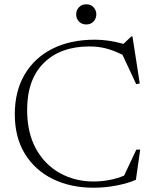

<svg xmlns="http://www.w3.org/2000/svg" viewBox="-20 -865 716 895"><path d="M416 -19Q452.5 -19 489 -25.8Q525.5 -32.5 558.5 -46.5L615.5 -167.5H633.5L613.5 -27Q578 -11 524.8 -0.5Q471.5 10 415.5 10Q310 10 227 -30.2Q144 -70.5 96.5 -147.2Q49 -224 49 -333Q49 -438.5 94.2 -516.5Q139.5 -594.5 223.2 -637.2Q307 -680 423 -680Q484.5 -680 555.5 -660.5L592 -695H597.5L631.5 -476L615 -472.5L551 -609.5Q509 -630.5 473 -639.5Q437 -648.5 397 -648.5Q262.5 -648.5 184.5 -571.8Q106.5 -495 106.5 -353Q106.5 -245.5 148 -171Q189.5 -96.5 259.8 -57.8Q330 -19 416 -19ZM382 -751Q360.5 -751 347.8 -765Q335 -779 335 -798Q335 -817 347.8 -831Q360.5 -845 382 -845Q403.5 -845 416.2 -831Q429 -817 429 -798Q429 -779 416.2 -765Q403.5 -751 382 -751Z"/></svg>

Font: Newsreader Text Light
Style: Regular
Weight: 300
Designer: Hugues Gentile
Foundry: Production Type
Version: Version 1.001